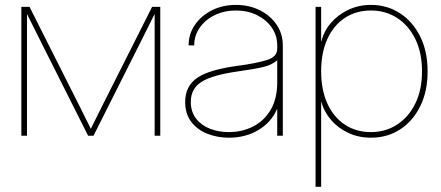

<svg xmlns="http://www.w3.org/2000/svg" viewBox="-20 -543 1763 768"><path d="M65.4 0V-515.6H98.1L298.8 -117.2Q310.1 -94.7 321 -72.5Q332 -50.3 343.3 -27.8Q354.5 -50.3 365.5 -72.5Q376.5 -94.7 387.7 -117.2L588.4 -515.6H621.1V0H598.6V-487.3Q570.8 -431.2 542.5 -375L354 0H332.5L144 -375Q115.7 -431.2 87.9 -487.3V0Z M895.5 7.8Q850.6 7.8 810.5 -7.6Q770.5 -22.9 745.6 -54.9Q720.7 -86.9 720.7 -135.7Q720.7 -198.7 769.3 -231.9Q817.9 -265.1 934.6 -280.3Q1003.9 -289.6 1046.4 -302.5Q1088.9 -315.4 1088.9 -347.7V-361.3Q1088.9 -401.4 1066.9 -432.9Q1044.9 -464.4 1007.6 -482.7Q970.2 -501 923.8 -501Q877.4 -501 839.4 -482.7Q801.3 -464.4 779.1 -432.6Q756.8 -400.9 756.8 -361.3H734.4Q734.4 -407.2 759.8 -443.8Q785.2 -480.5 828.1 -502Q871.1 -523.4 923.8 -523.4Q976.6 -523.4 1019 -502.2Q1061.5 -481 1086.4 -444.3Q1111.3 -407.7 1111.3 -361.3V0H1088.9V-106.4H1087.9Q1065.9 -54.7 1014.4 -23.4Q962.9 7.8 895.5 7.8ZM895.5 -14.6Q948.2 -14.6 992.2 -36.9Q1036.1 -59.1 1062.5 -103.5Q1088.9 -147.9 1088.9 -213.9V-301.8Q1067.4 -283.2 1032.7 -274.9Q998 -266.6 934.6 -257.8Q829.6 -243.2 786.4 -215.8Q743.2 -188.5 743.2 -135.7Q743.2 -96.2 763.9 -69.1Q784.7 -42 819.3 -28.3Q854 -14.6 895.5 -14.6Z M1242.2 204.1V-515.6H1264.6V-376H1265.1Q1274.9 -417.5 1303.2 -450.7Q1331.5 -483.9 1373.3 -503.7Q1415 -523.4 1463.9 -523.4Q1527.8 -523.4 1579.1 -490.5Q1630.4 -457.5 1660.4 -397.7Q1690.4 -337.9 1690.4 -257.8Q1690.4 -177.2 1660.6 -117.4Q1630.9 -57.6 1579.8 -24.9Q1528.8 7.8 1463.9 7.8Q1415 7.8 1373.8 -11.2Q1332.5 -30.3 1304.2 -63.2Q1275.9 -96.2 1265.1 -136.7H1264.6V204.1ZM1463.9 -14.6Q1522 -14.6 1568.1 -44.4Q1614.3 -74.2 1641.1 -128.7Q1668 -183.1 1668 -257.8Q1668 -332.5 1641.1 -387.2Q1614.3 -441.9 1568.1 -471.4Q1522 -501 1463.9 -501Q1404.3 -501 1359.4 -471.4Q1314.5 -441.9 1289.6 -387.2Q1264.6 -332.5 1264.6 -257.8Q1264.6 -183.1 1289.6 -128.7Q1314.5 -74.2 1359.4 -44.4Q1404.3 -14.6 1463.9 -14.6Z"/></svg>

Font: Inter Display Thin
Style: Regular
Weight: 100
Designer: Rasmus Andersson
Foundry: rsms
Version: Version 4.000;git-a52131595